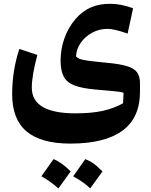

<svg xmlns="http://www.w3.org/2000/svg" viewBox="-20 -515 813 1032"><path d="M666 -334.5Q631.3 -346.7 603.8 -353.3Q576.2 -359.9 558.1 -359.9Q513.7 -359.9 475.6 -339.4Q437.5 -318.8 413.8 -284.9Q390.1 -251 388.7 -211.4Q396 -203.1 409.2 -198Q422.4 -192.9 455.1 -188.5Q487.8 -184.1 553.7 -177.7Q624 -171.4 662.8 -159.4Q701.7 -147.5 717 -125.7Q732.4 -104 732.4 -68.4V-22.5Q732.4 118.7 637.7 187.7Q543 256.8 358.4 256.8Q200.2 256.8 122.8 191.4Q45.4 126 45.4 -8.3Q45.4 -135.7 84 -252L180.7 -219.7Q150.9 -107.9 150.9 -43.9Q150.9 94.2 385.3 94.2Q470.2 94.2 531 81.1Q591.8 67.9 641.6 40L644 -16.1Q637.2 -19 625 -21Q612.8 -22.9 583.3 -25.9Q553.7 -28.8 493.7 -33.7Q420.9 -40 379.9 -55.9Q338.9 -71.8 322.3 -103.8Q305.7 -135.7 305.7 -189.5Q305.7 -252.9 326.9 -310.8Q348.1 -368.7 385.5 -412.4Q422.9 -456.1 471.2 -476.1Q512.7 -494.6 573.2 -494.6Q629.4 -494.6 695.3 -470.7ZM202.6 432.6Q206.1 428.2 267.6 340.3Q310.1 356.4 359.9 406.2Q343.3 429.7 326.9 452.1Q310.5 474.6 293.9 497.6Q252.9 460.9 202.6 432.6ZM373.5 432.6Q396 401.9 438.5 340.3Q474.1 354.5 497.1 375Q520 395.5 530.8 406.2Q514.2 429.7 497.8 452.1Q481.4 474.6 464.8 497.6Q433.6 466.3 373.5 432.6Z"/></svg>

Font: Pinar DS1 Bold
Style: Regular
Weight: 700
Designer: Amin Abedi
Version: Version 3.000